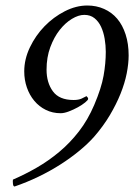

<svg xmlns="http://www.w3.org/2000/svg" viewBox="-20 -671 500 697"><path d="M200 -260Q213 -260 230 -266.5Q247 -273 262.5 -281.5Q278 -290 289 -299Q300 -308 300 -312Q300 -315 298 -317.5Q296 -320 294 -322Q287 -318 276 -313Q265 -308 247 -308Q195 -308 172 -339.5Q149 -371 149 -418Q149 -463 162.5 -499.5Q176 -536 196.5 -562Q217 -588 241 -602.5Q265 -617 286 -617Q308 -617 323 -605Q338 -593 347 -573.5Q356 -554 360 -530Q364 -506 364 -483Q364 -441 356 -396Q348 -351 322 -290Q299 -236 266.5 -194Q234 -152 195 -119.5Q156 -87 113.5 -62.5Q71 -38 27 -19Q26 -14 27 -4Q28 6 33 6Q77 -9 119.5 -29.5Q162 -50 199.5 -74Q237 -98 268.5 -124Q300 -150 322 -175Q355 -213 378.5 -252.5Q402 -292 417.5 -330.5Q433 -369 440 -404.5Q447 -440 447 -470Q447 -512 436 -546Q425 -580 405.5 -603Q386 -626 358 -638.5Q330 -651 297 -651Q256 -651 215 -630Q174 -609 141.5 -575.5Q109 -542 88.5 -499Q68 -456 68 -412Q68 -381 77.5 -353.5Q87 -326 104.5 -305Q122 -284 146.5 -272Q171 -260 200 -260Z"/></svg>

Font: Vermiglione
Style: Italic
Weight: 400
Italic angle: -11°
Version: Version 1.105